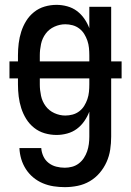

<svg xmlns="http://www.w3.org/2000/svg" viewBox="-20 -548 540 791"><path d="M247 223Q224 223 201 219.5Q178 216 156.5 207Q135 198 117 183Q99 168 86.5 148.5Q74 129 67.5 107Q61 85 60 62H150Q151 79 158.5 95.5Q166 112 180 123Q194 134 211.5 138.5Q229 143 247 143Q262 143 277 139Q292 135 304.5 125.5Q317 116 325.5 103Q334 90 339 75.5Q344 61 346 45.5Q348 30 348 15V-88Q340 -67 327 -48.5Q314 -30 296.5 -17Q279 -4 257 2Q235 8 213 8Q188 8 164 1Q140 -6 120.5 -21.5Q101 -37 88 -58Q75 -79 67.5 -102.5Q60 -126 57 -150.5Q54 -175 54 -200V-225H19V-295H54V-320Q54 -345 57 -369.5Q60 -394 67.5 -417.5Q75 -441 88 -462Q101 -483 120.5 -498.5Q140 -514 164 -521Q188 -528 213 -528Q235 -528 257 -522Q279 -516 296.5 -503Q314 -490 327 -471.5Q340 -453 348 -432V-520H438V-295H481V-225H438V15Q438 42 434 68.5Q430 95 419 119.5Q408 144 390.5 164.5Q373 185 350 198.5Q327 212 300.5 217.5Q274 223 247 223ZM348 -295V-320Q348 -335 346.5 -350.5Q345 -366 340 -380.5Q335 -395 327 -408Q319 -421 306.5 -430.5Q294 -440 279 -444Q264 -448 249 -448Q226 -448 204 -438Q182 -428 168 -409Q154 -390 149 -366.5Q144 -343 144 -320V-295ZM249 -72Q264 -72 279 -76Q294 -80 306.5 -89.5Q319 -99 327 -112Q335 -125 340 -139.5Q345 -154 346.5 -169.5Q348 -185 348 -200V-225H144V-200Q144 -177 149 -153.5Q154 -130 168 -111Q182 -92 204 -82Q226 -72 249 -72Z"/></svg>

Font: Iosevka Term Medium
Style: Regular
Weight: 500
Monospace: yes
Designer: Belleve Invis
Foundry: Belleve Invis
Version: Version 26.3.1